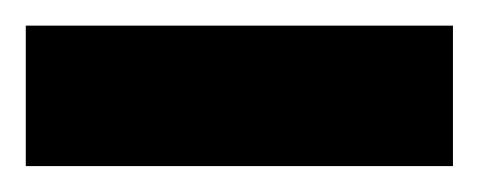

<svg xmlns="http://www.w3.org/2000/svg" viewBox="-20 -753 371 149"><path d="M331.5 -733.1V-624.1H0V-733.1Z"/></svg>

Font: Pathway Extreme 8pt Thin
Style: Regular
Weight: 100
Designer: Eduardo Rodriguez Tunni
Foundry: Eduardo Rodriguez Tunni
Version: Version 1.000